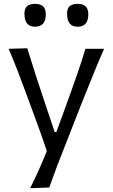

<svg xmlns="http://www.w3.org/2000/svg" viewBox="-20 -776 587 1001"><path d="M137.2 205.1Q161.6 156.7 183.1 108.4Q204.6 60.1 224.1 11.7Q207 -40.5 187.7 -93.8Q168.5 -147 149.9 -197.3L115.2 -291.5Q94.2 -348.1 71.8 -406.7Q49.3 -465.3 24.9 -521.5L122.1 -524.4Q143.1 -456.5 164.1 -391.4Q185.1 -326.2 208 -257.8L265.1 -87.9H273.9L335.9 -257.8Q360.4 -324.7 382.8 -389.9Q405.3 -455.1 425.3 -521.5H522.5Q503.9 -479 487.5 -439.7Q471.2 -400.4 452.4 -353.5Q433.6 -306.6 407.2 -241.2L349.6 -94.2Q309.6 5.9 283.2 75.4Q256.8 145 236.8 201.7ZM162.6 -636.7Q107.4 -636.7 107.4 -704.6Q107.4 -731.9 121.3 -743.9Q135.3 -755.9 163.6 -755.9Q218.8 -755.9 218.8 -702.1Q218.8 -636.7 162.6 -636.7ZM384.8 -636.7Q329.6 -636.7 329.6 -704.6Q329.6 -731.9 343.5 -743.9Q357.4 -755.9 385.7 -755.9Q440.4 -755.9 440.4 -702.1Q440.4 -636.7 384.8 -636.7Z"/></svg>

Font: Pinar DS4-Regular
Style: Regular
Weight: 400
Designer: Amin Abedi
Version: Version 2.000